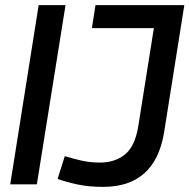

<svg xmlns="http://www.w3.org/2000/svg" viewBox="-20 -720 740 750"><path d="M20 0 131 -700H236L124 0ZM205 -21 233 -110Q266 -100 299 -92.5Q332 -85 370 -85Q429 -85 468 -116.5Q507 -148 520 -226L581 -610H339L353 -700H700L621 -203Q586 10 383 10Q328 10 285 1Q242 -8 205 -21Z"/></svg>

Font: Georama Medium
Style: Italic
Weight: 500
Italic angle: -9°
Designer: Jean-Baptiste Levee
Foundry: Production Type
Version: Version 1.000